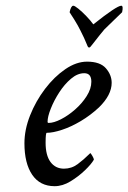

<svg xmlns="http://www.w3.org/2000/svg" viewBox="-20 -638 444 664"><path d="M168.9 5.9Q118.2 5.9 91.3 -33.7Q64.5 -73.2 64.5 -142.6Q64.5 -189.5 84 -238.8Q103.5 -288.1 135.7 -330.6Q168 -373 206.1 -398.9Q244.1 -424.8 281.2 -424.8Q326.2 -424.8 346.2 -401.9Q366.2 -378.9 366.2 -351.6Q366.2 -309.6 322.3 -266.6Q293 -239.3 259.3 -219.2Q225.6 -199.2 194.3 -189Q163.1 -178.7 141.6 -178.7Q137.7 -178.7 137.7 -144.5Q137.7 -100.6 154.8 -77.6Q171.9 -54.7 201.2 -54.7Q227.5 -54.7 248.5 -70.3Q269.5 -85.9 289.1 -105.5L292 -108.4Q293.9 -108.4 299.3 -99.1Q304.7 -89.8 304.7 -85.9Q295.9 -70.3 273.4 -48.8Q251 -27.3 223.6 -10.7Q196.3 5.9 168.9 5.9ZM148.4 -212.9Q166 -212.9 190.9 -225.6Q215.8 -238.3 239.7 -259.3Q263.7 -280.3 279.8 -305.7Q295.9 -331.1 295.9 -355.5Q295.9 -384.8 271.5 -384.8Q248 -384.8 225.6 -365.7Q203.1 -346.7 185.1 -318.8Q167 -291 155.8 -262.7Q144.5 -234.4 144.5 -216.8Q144.5 -212.9 148.4 -212.9ZM288.1 -473.6Q284.2 -473.6 281.2 -482.4Q271.5 -506.8 257.8 -533.2Q253.9 -541 248.5 -550.8Q243.2 -560.5 236.3 -571.3Q229.5 -582 225.6 -587.9Q221.7 -593.8 220.7 -595.7Q225.6 -618.2 233.4 -618.2Q238.3 -618.2 251 -607.9Q263.7 -597.7 278.3 -582.5Q293 -567.4 302.7 -553.7Q383.8 -618.2 399.4 -618.2Q407.2 -618.2 402.3 -595.7Q392.6 -585.9 375.5 -569.8Q358.4 -553.7 340.8 -536.1Q335.9 -530.3 325.2 -517.1Q314.5 -503.9 297.9 -482.4Q292 -473.6 288.1 -473.6Z"/></svg>

Font: Crimson Text
Style: Italic
Weight: 400
Italic angle: -11°
Designer: Sebastian Kosch
Foundry: Sebastian Kosch
Version: Version 1.100; ttfautohint (v1.8.4)